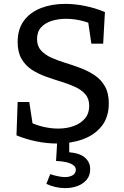

<svg xmlns="http://www.w3.org/2000/svg" viewBox="-20 -730 640 990"><path d="M171 -528Q171 -493 191 -470.5Q211 -448 244 -433Q277 -418 316.5 -406Q356 -394 395.5 -379Q435 -364 468 -342Q501 -320 521 -285Q541 -250 541 -197Q541 -126 504.5 -80Q468 -34 407.5 -12Q347 10 274 10Q223 10 170 -0.5Q117 -11 65 -32L71 -204H131L150 -79L139 -98Q172 -83 208.5 -75Q245 -67 280 -67Q323 -67 359.5 -80Q396 -93 418 -119Q440 -145 440 -184Q440 -221 420 -244Q400 -267 367 -282Q334 -297 295 -309Q256 -321 216.5 -335Q177 -349 144 -370.5Q111 -392 91 -426.5Q71 -461 71 -513Q71 -580 103.5 -623.5Q136 -667 191.5 -688.5Q247 -710 316 -710Q365 -710 417.5 -699.5Q470 -689 521 -668L512 -505H451L434 -621L447 -608Q419 -620 386 -626.5Q353 -633 320 -633Q281 -633 247 -622.5Q213 -612 192 -589Q171 -566 171 -528ZM316 240Q292 240 267 234.5Q242 229 219 218L239 168Q257 174 277.5 178.5Q298 183 315 183Q339 183 355 173.5Q371 164 371 145Q371 131 358 121.5Q345 112 322.5 106.5Q300 101 269 100L275 0H337V55Q393 60 419 83.5Q445 107 445 142Q445 175 427 196.5Q409 218 380 229Q351 240 316 240Z"/></svg>

Font: Bitter Thin Medium
Style: Regular
Weight: 500
Version: Version 3.021